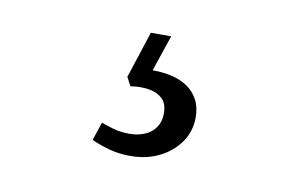

<svg xmlns="http://www.w3.org/2000/svg" viewBox="-40 -78 582 372"><g transform="rotate(10 250.5 108.0)"><path d="M271 -13 247 58Q267 58 284.5 62Q302 66 315.5 75Q329 84 337 98.5Q345 113 345 134Q345 161 330 182.5Q315 204 290 216.5Q265 229 233 229Q210 229 190.5 223.5Q171 218 156 211L168 175Q178 179 192.5 183Q207 187 224 187Q240 187 253.5 181.5Q267 176 275 164.5Q283 153 283 137Q283 117 272.5 107.5Q262 98 245.5 95.5Q229 93 210 96L201 79L231 -13Z"/></g></svg>

Font: Literata Light
Style: Italic
Weight: 300
Italic angle: -2°
Designer: Latin by Veronika Burian and Jose Scaglione. Greek by Irene Vlachou. Cyrillic by Vera Evstafieva
Foundry: TypeTogether
Version: Version 3.103;gftools[0.9.29]